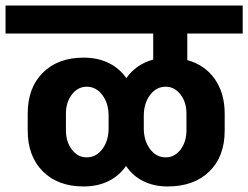

<svg xmlns="http://www.w3.org/2000/svg" viewBox="-55 -673 896 693"><path d="M821 -552H621V-456Q684 -439 720 -388Q756 -337 756 -263V-202Q756 -108 700.5 -54Q645 0 550 0Q501 0 462.5 -19Q424 -38 400 -74Q375 -38 336 -19Q297 0 247 0Q154 0 99.5 -54.5Q45 -109 45 -202V-263Q45 -356 99.5 -410.5Q154 -465 247 -465Q297 -465 336.5 -446Q376 -427 401 -391Q436 -441 498 -458V-552H-35V-653H821ZM337 -210V-255Q337 -300 314.5 -330Q292 -360 258 -360Q226 -360 204.5 -332Q183 -304 183 -263V-203Q183 -161 204.5 -133Q226 -105 258 -105Q292 -105 314.5 -135Q337 -165 337 -210ZM618 -263Q618 -304 596.5 -332Q575 -360 543 -360Q509 -360 486.5 -330Q464 -300 464 -255V-210Q464 -165 486.5 -135Q509 -105 543 -105Q575 -105 596.5 -133Q618 -161 618 -203Z"/></svg>

Font: Akshar SemiBold
Style: Regular
Weight: 600
Designer: Tall Chai
Foundry: Tall Chai
Version: Version 1.000